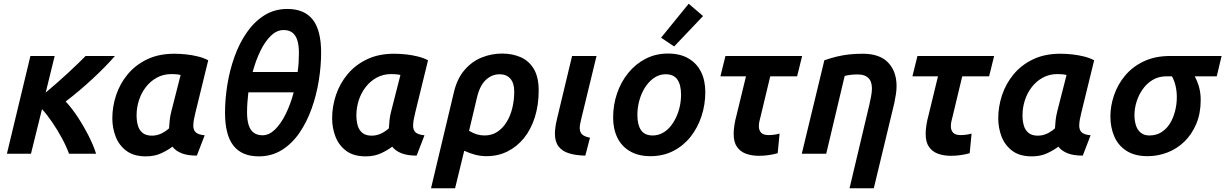

<svg xmlns="http://www.w3.org/2000/svg" viewBox="-20 -824 6567 1029"><path d="M17 0 143 -524H273L225 -328Q254 -352 284.5 -379Q315 -406 343.5 -432Q372 -458 396.5 -482Q421 -506 439 -524H596Q571 -495 540.5 -464Q510 -433 476 -401.5Q442 -370 406 -339.5Q370 -309 332 -280Q364 -246 396 -197.5Q428 -149 454.5 -97Q481 -45 495 0H350Q335 -41 311 -85Q287 -129 259.5 -169.5Q232 -210 205 -239L146 0Z M762 14Q697 14 657.5 -15.5Q618 -45 600 -91.5Q582 -138 582 -190Q582 -253 602.5 -314.5Q623 -376 664.5 -426Q706 -476 768.5 -506Q831 -536 914 -536Q946 -536 978 -532.5Q1010 -529 1040.5 -521.5Q1071 -514 1096 -501L1027 -219Q1022 -199 1019 -182Q1016 -165 1016 -151Q1016 -126 1030 -114Q1044 -102 1077 -99L1035 10Q984 10 952.5 -3Q921 -16 904 -38Q881 -20 845 -3Q809 14 762 14ZM794 -97Q819 -97 841.5 -107Q864 -117 886 -136Q887 -156 889.5 -179.5Q892 -203 898 -226L948 -422Q937 -425 923.5 -426Q910 -427 899 -427Q856 -427 821 -408Q786 -389 761.5 -357Q737 -325 724.5 -286Q712 -247 712 -206Q712 -176 719 -151.5Q726 -127 744 -112Q762 -97 794 -97Z M1367 14Q1276 14 1231 -43.5Q1186 -101 1186 -220Q1186 -293 1198.5 -370.5Q1211 -448 1237 -520.5Q1263 -593 1303 -650.5Q1343 -708 1397 -742Q1451 -776 1520 -776Q1611 -776 1656 -719Q1701 -662 1701 -542Q1701 -470 1688.5 -392Q1676 -314 1650 -241.5Q1624 -169 1584.5 -111.5Q1545 -54 1490.5 -20Q1436 14 1367 14ZM1387 -99Q1422 -99 1453.5 -129.5Q1485 -160 1511 -212.5Q1537 -265 1554 -329H1311Q1308 -302 1306 -275Q1304 -248 1304 -222Q1304 -182 1312.5 -154.5Q1321 -127 1339.5 -113Q1358 -99 1387 -99ZM1334 -438H1575Q1579 -464 1580.5 -489.5Q1582 -515 1582 -540Q1582 -581 1573.5 -608Q1565 -635 1547 -649Q1529 -663 1500 -663Q1464 -663 1432.5 -633Q1401 -603 1376 -552Q1351 -501 1334 -438Z M1940 14Q1875 14 1835.5 -15.5Q1796 -45 1778 -91.5Q1760 -138 1760 -190Q1760 -253 1780.5 -314.5Q1801 -376 1842.5 -426Q1884 -476 1946.5 -506Q2009 -536 2092 -536Q2124 -536 2156 -532.5Q2188 -529 2218.5 -521.5Q2249 -514 2274 -501L2205 -219Q2200 -199 2197 -182Q2194 -165 2194 -151Q2194 -126 2208 -114Q2222 -102 2255 -99L2213 10Q2162 10 2130.5 -3Q2099 -16 2082 -38Q2059 -20 2023 -3Q1987 14 1940 14ZM1972 -97Q1997 -97 2019.5 -107Q2042 -117 2064 -136Q2065 -156 2067.5 -179.5Q2070 -203 2076 -226L2126 -422Q2115 -425 2101.5 -426Q2088 -427 2077 -427Q2034 -427 1999 -408Q1964 -389 1939.5 -357Q1915 -325 1902.5 -286Q1890 -247 1890 -206Q1890 -176 1897 -151.5Q1904 -127 1922 -112Q1940 -97 1972 -97Z M2290 185 2411 -323Q2428 -400 2468.5 -447.5Q2509 -495 2562 -516Q2615 -537 2671 -537Q2726 -537 2770.5 -517.5Q2815 -498 2841 -454.5Q2867 -411 2867 -338Q2867 -261 2846.5 -196Q2826 -131 2788.5 -84.5Q2751 -38 2700 -12.5Q2649 13 2587 13Q2557 13 2527.5 5.5Q2498 -2 2468 -16L2419 185ZM2577 -98Q2616 -98 2645.5 -117.5Q2675 -137 2695.5 -170.5Q2716 -204 2726 -246.5Q2736 -289 2736 -333Q2736 -379 2715 -402.5Q2694 -426 2658 -426Q2616 -426 2583.5 -395.5Q2551 -365 2536 -300L2494 -123Q2515 -110 2535.5 -104Q2556 -98 2577 -98Z M3117 10Q3067 9 3030.5 -2Q2994 -13 2974 -38.5Q2954 -64 2954 -108Q2954 -125 2957 -145Q2960 -165 2965 -186L3046 -524H3177L3094 -182Q3091 -169 3089 -158.5Q3087 -148 3087 -137Q3087 -117 3099 -104.5Q3111 -92 3142 -86Z M3466 13Q3402 13 3357 -13Q3312 -39 3289 -85.5Q3266 -132 3266 -194Q3266 -262 3287 -323.5Q3308 -385 3347 -433Q3386 -481 3440 -509Q3494 -537 3560 -537Q3625 -537 3669.5 -511Q3714 -485 3737 -439Q3760 -393 3760 -330Q3760 -263 3739.5 -201Q3719 -139 3681 -91Q3643 -43 3588.5 -15Q3534 13 3466 13ZM3478 -98Q3505 -98 3528.5 -110Q3552 -122 3570.5 -143.5Q3589 -165 3602.5 -193Q3616 -221 3623 -252.5Q3630 -284 3630 -317Q3630 -369 3610.5 -397.5Q3591 -426 3548 -426Q3521 -426 3498 -414Q3475 -402 3456 -380.5Q3437 -359 3423.5 -331Q3410 -303 3403 -271.5Q3396 -240 3396 -207Q3396 -155 3415.5 -126.5Q3435 -98 3478 -98ZM3593 -575 3523 -622 3671 -804 3748 -738Z M4047 11Q4009 11 3978.5 0Q3948 -11 3930 -36.5Q3912 -62 3912 -106Q3912 -128 3916 -154Q3920 -180 3928 -209L3978 -415H3841L3868 -524H4279L4252 -415H4108L4055 -194Q4052 -184 4049.5 -172Q4047 -160 4047 -148Q4047 -126 4059 -113Q4071 -100 4100 -100Q4114 -100 4128.5 -102Q4143 -104 4158 -108L4148 -3Q4124 4 4098.5 7.5Q4073 11 4047 11Z M4533 185 4639 -262Q4643 -279 4648 -305Q4653 -331 4653 -349Q4653 -370 4646.5 -387Q4640 -404 4623 -414.5Q4606 -425 4575 -425Q4557 -425 4539.5 -423Q4522 -421 4507 -417L4408 0H4277L4398 -501Q4436 -514 4468 -521.5Q4500 -529 4532.5 -532.5Q4565 -536 4604 -536Q4695 -536 4740 -488.5Q4785 -441 4785 -363Q4785 -342 4781.5 -319Q4778 -296 4773 -272L4663 185Z M5076 11Q5038 11 5007.5 0Q4977 -11 4959 -36.5Q4941 -62 4941 -106Q4941 -128 4945 -154Q4949 -180 4957 -209L5007 -415H4870L4897 -524H5308L5281 -415H5137L5084 -194Q5081 -184 5078.5 -172Q5076 -160 5076 -148Q5076 -126 5088 -113Q5100 -100 5129 -100Q5143 -100 5157.5 -102Q5172 -104 5187 -108L5177 -3Q5153 4 5127.5 7.5Q5102 11 5076 11Z M5510 14Q5445 14 5405.5 -15.5Q5366 -45 5348 -91.5Q5330 -138 5330 -190Q5330 -253 5350.5 -314.5Q5371 -376 5412.5 -426Q5454 -476 5516.5 -506Q5579 -536 5662 -536Q5694 -536 5726 -532.5Q5758 -529 5788.5 -521.5Q5819 -514 5844 -501L5775 -219Q5770 -199 5767 -182Q5764 -165 5764 -151Q5764 -126 5778 -114Q5792 -102 5825 -99L5783 10Q5732 10 5700.5 -3Q5669 -16 5652 -38Q5629 -20 5593 -3Q5557 14 5510 14ZM5542 -97Q5567 -97 5589.5 -107Q5612 -117 5634 -136Q5635 -156 5637.5 -179.5Q5640 -203 5646 -226L5696 -422Q5685 -425 5671.5 -426Q5658 -427 5647 -427Q5604 -427 5569 -408Q5534 -389 5509.5 -357Q5485 -325 5472.5 -286Q5460 -247 5460 -206Q5460 -176 5467 -151.5Q5474 -127 5492 -112Q5510 -97 5542 -97Z M6130 13Q6062 13 6017.5 -15.5Q5973 -44 5952 -92.5Q5931 -141 5931 -200Q5931 -256 5950.5 -313.5Q5970 -371 6009.5 -418.5Q6049 -466 6109.5 -495Q6170 -524 6252 -524H6527L6501 -415H6383Q6400 -383 6407.5 -352.5Q6415 -322 6415 -288Q6415 -216 6391 -159.5Q6367 -103 6327 -64.5Q6287 -26 6236 -6.5Q6185 13 6130 13ZM6140 -98Q6177 -98 6204.5 -115.5Q6232 -133 6250 -162Q6268 -191 6277.5 -228Q6287 -265 6287 -303Q6287 -335 6280.5 -363Q6274 -391 6261 -415H6232Q6190 -415 6158 -396Q6126 -377 6104 -345.5Q6082 -314 6071 -278Q6060 -242 6060 -207Q6060 -177 6068 -152Q6076 -127 6094 -112.5Q6112 -98 6140 -98Z"/></svg>

Font: Ubuntu Sans
Style: Bold Italic
Weight: 700
Italic angle: -13.5°
Designer: Dalton Maag Ltd
Foundry: Dalton Maag Ltd
Version: Version 1.006